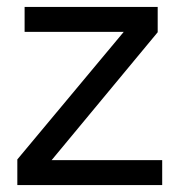

<svg xmlns="http://www.w3.org/2000/svg" viewBox="-20 -534 531 554"><path d="M435 -514V-441L129 -72H448V0H30V-74L337 -442H51V-514Z"/></svg>

Font: Almarai
Style: Regular
Weight: 400
Designer: Boutros International 2019
Foundry: Created by Boutros International 2019
Version: Version 1.10